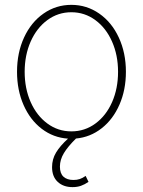

<svg xmlns="http://www.w3.org/2000/svg" viewBox="-20 -558 585 787"><path d="M463.9 -263.7Q463.9 -332 439.2 -387.7Q414.6 -443.4 370.8 -475.6Q327.1 -507.8 272.5 -507.8Q217.8 -507.8 174.1 -475.6Q130.4 -443.4 105.7 -387.7Q81.1 -332 81.1 -263.7Q81.1 -195.3 105.7 -139.6Q130.4 -84 174.1 -51.8Q217.8 -19.5 272.5 -19.5Q327.6 -19.5 371.3 -51.8Q415 -84 439.5 -139.6Q463.9 -195.3 463.9 -263.7ZM193.4 127Q193.4 94.7 209.7 67.4Q226.1 40 258.8 10.3Q198.7 6.3 151.1 -30Q103.5 -66.4 76.7 -127.4Q49.8 -188.5 49.8 -263.7Q49.8 -341.8 78.6 -404.3Q107.4 -466.8 158.4 -502.4Q209.5 -538.1 272.5 -538.1Q335.4 -538.1 386.7 -502.4Q438 -466.8 467 -404.1Q496.1 -341.3 496.1 -263.7Q496.1 -189.5 469.7 -129.2Q443.4 -68.8 396.7 -32.2Q350.1 4.4 291.5 9.8Q258.3 42.5 241.9 69.6Q225.6 96.7 225.6 125Q225.6 152.8 240.2 166.3Q254.9 179.7 281.2 179.7Q295.9 179.7 307.1 175.8Q318.4 171.9 331.1 163.1L342.8 187.5Q327.1 198.2 311.8 203.6Q296.4 209 277.3 209Q239.7 209 216.6 187.5Q193.4 166 193.4 127Z"/></svg>

Font: Pretendard Std Thin
Style: Regular
Weight: 100
Designer: Base glyphs from Inter by Rasmus Andersson; Hangeul glyphs from Noto Sans CJK(Source Han Sans) by Jang Soo-young and Kan
Foundry: Kil Hyung-jin
Version: Version 1.309